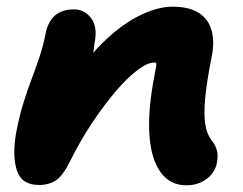

<svg xmlns="http://www.w3.org/2000/svg" viewBox="-20 -544 726 574"><path d="M537 10Q488 10 459.5 -30Q431 -70 426.5 -143.5Q422 -217 442 -319Q445 -335 447 -347Q447 -352 447 -356Q444 -357 440 -357Q421 -357 391 -334.5Q361 -312 326 -271Q291 -230 255 -176Q219 -122 188 -59Q168 -19 147.5 -5Q127 9 96 9Q44 9 30 -36Q16 -81 29 -151Q39 -202 51 -239.5Q63 -277 75 -309Q87 -341 98 -373.5Q109 -406 117 -447Q125 -482 146 -499Q167 -516 201 -516Q233 -516 253 -489Q273 -462 262 -412Q261 -398 259 -386Q265 -393 271 -400Q330 -462 388.5 -493Q447 -524 496 -524Q546 -524 575 -505Q604 -486 613 -451.5Q622 -417 612 -370Q598 -299 593.5 -251Q589 -203 593.5 -173.5Q598 -144 611 -127Q623 -112 628 -96Q633 -80 628 -55Q622 -27 597 -8.5Q572 10 537 10Z"/></svg>

Font: Shantell Sans Light ExtraBold
Style: Italic
Weight: 800
Italic angle: -11°
Version: Version 1.008;[ac192a2d6]